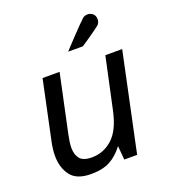

<svg xmlns="http://www.w3.org/2000/svg" viewBox="-132 -803 804 911"><g transform="rotate(-20 270.0 -348.0)"><path d="M173 11Q100 11 70 -29Q40 -69 40 -128Q40 -164 49 -203L111 -496H197L135 -205Q131 -187 128.5 -169.5Q126 -152 126 -137Q126 -104 142.5 -83Q159 -62 203 -62Q262 -62 307 -102.5Q352 -143 372 -236L428 -496H513L408 0H343L337 -70Q305 -28 267.5 -8.5Q230 11 173 11ZM268 -572Q268 -572 283.5 -589Q299 -606 321 -629Q343 -652 362.5 -672Q382 -692 389 -698Q400 -707 414 -707Q431 -707 443 -695Q452 -685 452 -669Q452 -652 440 -641Q433 -635 417 -623.5Q401 -612 383.5 -600Q366 -588 354 -580Q342 -572 342 -572Z"/></g></svg>

Font: Atkinson Hyperlegible
Style: Italic
Weight: 400
Italic angle: -12°
Designer: Elliott Scott, Megan Eiswerth, Linus Boman, Theodore Petrosky
Foundry: Braille Institute
Version: Version 1.006; ttfautohint (v1.8.3)